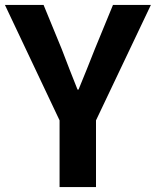

<svg xmlns="http://www.w3.org/2000/svg" viewBox="-26 -760 633 780"><path d="M216 0H364V-271L587 -740H433L359 -560C338 -505 316 -453 293 -396H289C266 -453 246 -505 225 -560L151 -740H-6L216 -271Z"/></svg>

Font: Genne Gothic Bold
Style: Regular
Weight: 700
Designer: Ryoko NISHIZUKA (kana & ideographs); Paul D. Hunt (Latin, Greek & Cyrillic); Wenlong ZHANG (bopomofo); Sandoll Communica
Foundry: Adobe Systems Incorporated
Version: Version 1.004;PS 1.004;hotconv 16.6.51;makeotf.lib2.5.65220